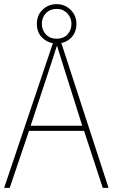

<svg xmlns="http://www.w3.org/2000/svg" viewBox="-20 -973 544 927"><path d="M476 -66 386 -341H120L27 -66H0L241 -781H271L504 -66ZM282 -667Q276 -687 269.5 -707Q263 -727 255 -753Q248 -731 241 -709.5Q234 -688 227 -666L128 -366H377ZM254 -763Q215 -763 186.5 -788.5Q158 -814 158 -858Q158 -900 186 -926.5Q214 -953 254 -953Q293 -953 321 -925.5Q349 -898 349 -858Q349 -815 321.5 -789Q294 -763 254 -763ZM254 -786Q286 -786 305.5 -806.5Q325 -827 325 -858Q325 -888 304.5 -909Q284 -930 254 -930Q221 -930 201.5 -909Q182 -888 182 -858Q182 -828 201.5 -807Q221 -786 254 -786Z"/></svg>

Font: Noto Sans Malayalam UI SemiCondensed Thin
Style: Regular
Weight: 100
Width: 4
Designer: Jelle Bosma - Monotype Design Team
Foundry: Monotype Imaging Inc.
Version: Version 2.104; ttfautohint (v1.8.4.7-5d5b)